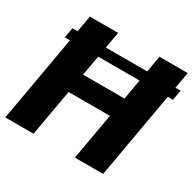

<svg xmlns="http://www.w3.org/2000/svg" viewBox="-153 -837 1017 1000"><g transform="rotate(30 355.5 -337.5)"><path d="M54.5 -516H705.5L716 -577H66ZM-5 0H165L214.5 -279.5H463L413.5 0H583.5L702.5 -675H532.5L483.5 -395.5H234.5L284 -675H114Z"/></g></svg>

Font: Anybody UltraCondensed Thin
Style: Bold Italic
Weight: 700
Italic angle: -10°
Version: Version 1.111